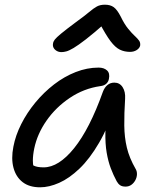

<svg xmlns="http://www.w3.org/2000/svg" viewBox="-20 -788 661 818"><path d="M151 10Q105 10 76.5 -12Q48 -34 37.5 -73Q27 -112 37 -163Q46 -211 70.5 -259.5Q95 -308 131 -351.5Q167 -395 210.5 -428.5Q254 -462 302.5 -481Q351 -500 400 -500Q423 -500 436 -488Q449 -476 444 -452Q442 -440 433 -431.5Q424 -423 407 -421Q337 -411 277.5 -371Q218 -331 178.5 -274.5Q139 -218 126 -156Q120 -127 120 -103.5Q120 -80 130 -43L92 -112Q110 -89 124.5 -82Q139 -75 166 -75Q230 -75 296 -157Q362 -239 418 -396Q425 -415 437.5 -425.5Q450 -436 467 -436Q490 -436 502.5 -416.5Q515 -397 513 -367Q509 -304 509.5 -253.5Q510 -203 520.5 -159Q531 -115 558 -68Q564 -58 563.5 -45Q563 -32 556.5 -20Q550 -8 539.5 -0.5Q529 7 515 7Q500 7 491.5 1Q483 -5 477 -16Q463 -42 452 -71Q441 -100 434.5 -137.5Q428 -175 429 -226Q430 -277 439 -347L475 -348Q442 -248 402 -179.5Q362 -111 318.5 -69.5Q275 -28 232 -9Q189 10 151 10ZM242 -566Q230 -566 221 -571.5Q212 -577 208 -585Q204 -593 206 -603Q207 -611 213.5 -619.5Q220 -628 240.5 -645Q261 -662 304 -694Q340 -720 359.5 -736.5Q379 -753 393 -760.5Q407 -768 427 -768Q450 -768 464.5 -757.5Q479 -747 494 -718Q510 -685 526 -665.5Q542 -646 554 -635Q566 -624 572.5 -615Q579 -606 577 -593Q574 -582 562 -574.5Q550 -567 534 -567Q510 -567 490.5 -576.5Q471 -586 451 -612.5Q431 -639 403 -692H431Q379 -646 346 -620.5Q313 -595 293.5 -583.5Q274 -572 262.5 -569Q251 -566 242 -566Z"/></svg>

Font: Shantell Sans
Style: Italic
Weight: 400
Italic angle: -11°
Designer: Stephen Nixon, Anya Danilova, Shantell Martin
Foundry: Arrow Type
Version: Version 1.011;[c5ecc13dd]